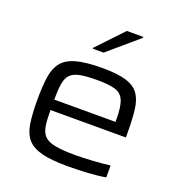

<svg xmlns="http://www.w3.org/2000/svg" viewBox="-134 -848 906 969"><g transform="rotate(20 319.5 -364.0)"><path d="M334 8Q248 8 196.5 -5Q145 -18 119 -47.5Q93 -77 85 -128Q77 -179 77 -254Q77 -325 84 -375.5Q91 -426 115.5 -457.5Q140 -489 191.5 -503.5Q243 -518 332 -518Q414 -518 460.5 -503.5Q507 -489 528.5 -458Q550 -427 556 -376.5Q562 -326 562 -254V-229H157Q157 -177 162.5 -143.5Q168 -110 186.5 -91.5Q205 -73 245 -65.5Q285 -58 353 -58Q395 -58 448 -61.5Q501 -65 538 -70V-6Q502 1 445 4.5Q388 8 334 8ZM157 -285H486V-300Q486 -367 472 -399.5Q458 -432 424 -442Q390 -452 329 -452Q271 -452 237 -445.5Q203 -439 185.5 -421.5Q168 -404 162.5 -371Q157 -338 157 -285ZM252 -593V-598L383 -736H471V-731L310 -593Z"/></g></svg>

Font: Saira Expanded
Style: Regular
Weight: 400
Width: 7
Designer: Hector Gatti with collaboration of the Omnibus-Type team
Foundry: Omnibus-Type
Version: Version 1.100; ttfautohint (v1.8.3)